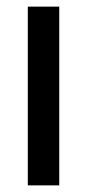

<svg xmlns="http://www.w3.org/2000/svg" viewBox="-20 -560 263 580"><path d="M159 0V-540H64V0Z"/></svg>

Font: Noto Sans Gujarati ExtraCondensed Medium
Style: Regular
Weight: 500
Width: 2
Designer: Jelle Bosma - Monotype Design Team, Universal Thirst
Foundry: Monotype Imaging Inc.
Version: Version 2.106